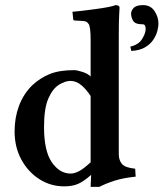

<svg xmlns="http://www.w3.org/2000/svg" viewBox="-20 -718 639 750"><path d="M444 -583V-115Q444 -93 456 -78Q468 -63 508 -59L510 -28Q461 -23 427 -12Q393 -1 368 12H334L336 -35Q308 -10 285.5 0Q263 10 231 10Q178 10 134 -18Q90 -46 63.5 -94.5Q37 -143 37 -205Q37 -258 54 -304Q71 -350 105 -384Q136 -413 173.5 -428.5Q211 -444 269 -444Q281 -444 302.5 -437Q324 -430 334 -419V-563Q334 -612 326.5 -624Q319 -636 304 -636L272 -638Q266 -638 266 -643L263 -672Q278 -673 302.5 -676Q327 -679 353 -682.5Q379 -686 400.5 -690Q422 -694 431 -698Q447 -698 447 -688Q447 -688 445.5 -660Q444 -632 444 -583ZM334 -343Q318 -368 298 -385Q278 -402 255 -402Q235 -402 210.5 -387Q186 -372 169 -333.5Q152 -295 152 -222Q152 -128 182.5 -84Q213 -40 256 -40Q271 -40 289 -49.5Q307 -59 334 -84ZM539 -698Q568 -698 583.5 -675Q599 -652 599 -625Q599 -615 595 -598.5Q591 -582 580 -564.5Q569 -547 548 -534Q527 -521 493 -519L489 -536Q521 -543 535 -565.5Q549 -588 549 -605Q549 -623 538 -623Q507 -623 499.5 -637.5Q492 -652 492 -664Q492 -676 502 -687Q512 -698 539 -698Z"/></svg>

Font: Libertinus Serif SemiBold
Style: Regular
Weight: 600
Designer: Philipp H. Poll, Khaled Hosny
Foundry: Caleb Maclennan
Version: Version 7.051;RELEASE